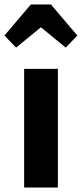

<svg xmlns="http://www.w3.org/2000/svg" viewBox="-63 -839 366 859"><path d="M196 -531V0H45V-531ZM9 -626 -43 -680 75 -819H165L283 -680L231 -626L120 -717Z"/></svg>

Font: Fira Sans Extra Condensed
Style: Bold
Weight: 700
Width: 1
Designer: Carrois Corporate & Edenspiekermann AG
Foundry: Carrois Corporate GbR & Edenspiekermann AG
Version: Version 4.203